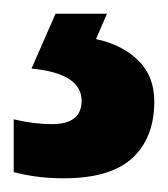

<svg xmlns="http://www.w3.org/2000/svg" viewBox="-38 -20 245 280"><path d="M187 128Q187 181 155 210.5Q123 240 55 240Q33 240 15 237.5Q-3 235 -18 231V154Q11 161 38 161Q81 161 81 127Q81 87 8 80L43 0H118L102 37Q140 45 163.5 68Q187 91 187 128Z"/></svg>

Font: Noto Sans Condensed
Style: Bold
Weight: 700
Width: 3
Designer: Monotype Design Team
Foundry: Monotype Imaging Inc.
Version: Version 2.013; ttfautohint (v1.8.4.7-5d5b)